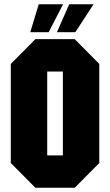

<svg xmlns="http://www.w3.org/2000/svg" viewBox="-20 -886 520 907"><path d="M31 -116V-584L147 -701H333L449 -584V-116L333 1H147ZM203 -548V-152H277V-548ZM123 -734 163 -866H278L210 -734ZM249 -734 307 -866H422L336 -734Z"/></svg>

Font: Tektur Condensed
Style: Bold
Weight: 700
Width: 3
Designer: Adam Jagosz
Foundry: Adam Jagosz
Version: Version 1.005;gftools[0.9.30]